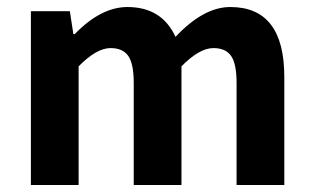

<svg xmlns="http://www.w3.org/2000/svg" viewBox="-20 -527 893 547"><path d="M68 0V-495H179L189 -430H193Q268 -507 343 -507Q441 -507 480 -422Q560 -507 636 -507Q790 -507 790 -308V0H654V-291Q654 -345 638.5 -367.5Q623 -390 588 -390Q548 -390 497 -338V0H361V-291Q361 -345 345.5 -367.5Q330 -390 295 -390Q255 -390 204 -338V0Z"/></svg>

Font: Assistant
Style: Bold
Weight: 700
Designer: Hebrew By Ben Nathan, Latin by Paul Hunt
Version: Version 2.001;PS 002.001;hotconv 1.0.88;makeotf.lib2.5.64775